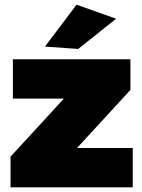

<svg xmlns="http://www.w3.org/2000/svg" viewBox="-20 -800 608 820"><path d="M307 -780 172 -601 314 -591 476 -720ZM35 -547V-379H253L25 -131V0H547V-168H309L537 -416V-547Z"/></svg>

Font: Montserrat arm Black
Style: Regular
Weight: 900
Designer: Julieta Ulanovsky
Foundry: Julieta Ulanovsky
Version: Version 6.000;PS 006.000;hotconv 1.0.88;makeotf.lib2.5.64775